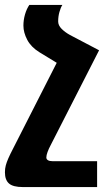

<svg xmlns="http://www.w3.org/2000/svg" viewBox="-39 -520 440 779"><path d="M-19 179Q-19 164 -15.5 151Q-12 138 -5 122Q2 106 14 83L245 -371L363 -316L166 70Q159 83 154 96.5Q149 110 149 119Q149 126 155.5 130Q162 134 174 134H355V239H54Q14 239 -2.5 224.5Q-19 210 -19 179ZM363 -316 198 -261 121 -308Q87 -329 71.5 -358.5Q56 -388 56 -416Q56 -439 62.5 -461.5Q69 -484 80 -500H214Q207 -489 202 -471Q197 -453 197 -433Q197 -417 211 -403Q225 -389 245 -378Z"/></svg>

Font: Noto Sans Armenian
Style: Bold
Weight: 700
Version: Version 2.007